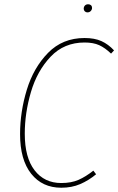

<svg xmlns="http://www.w3.org/2000/svg" viewBox="-20 -869 554 899"><path d="M514 -633 500 -618Q472 -645 444.5 -657.5Q417 -670 376 -670Q280 -670 217 -603.5Q154 -537 125 -438.5Q96 -340 96 -243Q96 -131 142 -71.5Q188 -12 267 -12Q314 -12 348 -27Q382 -42 417 -70L430 -53Q395 -24 355.5 -7Q316 10 267 10Q178 10 126 -55.5Q74 -121 74 -241Q74 -345 105.5 -448.5Q137 -552 205 -621.5Q273 -691 376 -691Q423 -691 455 -676.5Q487 -662 514 -633ZM372 -828Q372 -837 377.5 -843Q383 -849 393 -849Q401 -849 406 -844.5Q411 -840 411 -832Q411 -824 405 -817.5Q399 -811 389 -811Q382 -811 377 -816Q372 -821 372 -828Z"/></svg>

Font: Fira Sans Condensed Thin
Style: Italic
Weight: 250
Width: 3
Italic angle: -8°
Designer: Carrois Corporate & Edenspiekermann AG
Foundry: Carrois Corporate GbR & Edenspiekermann AG
Version: Version 4.203